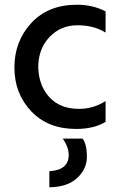

<svg xmlns="http://www.w3.org/2000/svg" viewBox="-20 -536 511 813"><path d="M330 51Q348 76 348 127.5Q348 179 307 217.5Q266 256 189 257V189Q271 184 271 120Q271 88 246 51ZM302 10Q183 10 112 -65Q41 -140 41 -250.5Q41 -361 112.5 -438.5Q184 -516 306 -516Q372 -516 427 -488V-398Q378 -429 307.5 -429Q237 -429 189.5 -379Q142 -329 142 -251Q144 -174 189 -124.5Q234 -75 315 -75Q375 -75 427 -108V-20Q378 10 302 10Z"/></svg>

Font: Hind Kochi Medium
Style: Regular
Weight: 500
Designer: Dhruvi Tolia
Foundry: Indian Type Foundry
Version: Version 0.702;PS 1.0;hotconv 1.0.81;makeotf.lib2.5.63406